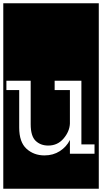

<svg xmlns="http://www.w3.org/2000/svg" viewBox="-32 -937 622 1170"><path d="M-12 213V-917H570V213ZM394 0H544V-57H464V-445H301V-388H394V-184Q392 -136 355.5 -93Q319 -50 262 -50Q215 -50 185 -79Q155 -108 155 -180V-445H7V-388H85V-160Q85 -71 129.5 -30.5Q174 10 239 10Q292 10 332.5 -16Q373 -42 394 -84Z"/></svg>

Font: Zilla Slab Highlight Regular
Style: Regular
Weight: 400
Designer: Typotheque Type Foundry
Foundry: Typotheque type foundry
Version: Version 1.1; 2017; ttfautohint (v1.6)